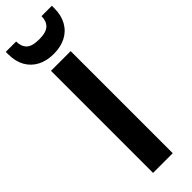

<svg xmlns="http://www.w3.org/2000/svg" viewBox="-323 -925 931 931"><g transform="rotate(-45 142.0 -460.0)"><path d="M74 0V-700H209V0ZM142 -748Q93 -748 57.5 -767Q22 -786 3 -820.5Q-16 -855 -16 -903V-920H55Q55 -886 74 -867Q93 -848 142 -848Q190 -848 209.5 -867Q229 -886 229 -920H300V-902Q300 -855 280.5 -820Q261 -785 225.5 -766.5Q190 -748 142 -748Z"/></g></svg>

Font: DM Sans 9pt
Style: Bold
Weight: 700
Designer: Colophon Foundry, Jonny Pinhorn
Foundry: Colophon Foundry
Version: Version 4.004;gftools[0.9.30]